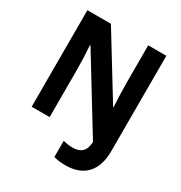

<svg xmlns="http://www.w3.org/2000/svg" viewBox="-211 -863 1159 1230"><g transform="rotate(30 369.0 -248.5)"><path d="M452 217C583 217 661 142 661 -9V-714H527V-447C527 -387 530 -308 533 -259H530L251 -714H77V0H210V-339C210 -401 207 -480 203 -530H206L530 -1C528 67 494 96 435 96C408 96 384 92 364 86V206C386 213 416 217 452 217Z"/></g></svg>

Font: Noto Sans Thai Looped SemiCondensed
Style: Bold
Weight: 700
Width: 4
Designer: Sasikarn Vongin, Ben Mitchell
Foundry: The Fontpad Ltd
Version: Version 1.001